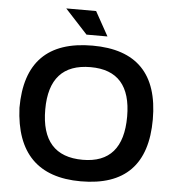

<svg xmlns="http://www.w3.org/2000/svg" viewBox="-59 -939 911 998"><g transform="rotate(5 396.5 -439.5)"><path d="M399.4 -107.4Q610.4 -107.4 610.4 -351.1Q610.4 -590.8 399.4 -590.8Q183.1 -590.8 183.1 -351.1Q183.1 -107.4 399.4 -107.4ZM48.8 -348.1Q48.8 -703.1 399.4 -703.1Q744.6 -703.1 744.6 -348.1Q744.6 4.9 399.4 4.9Q64.5 4.9 48.8 -348.1ZM472.2 -757.3H362.8L246.1 -883.8H401.9Z"/></g></svg>

Font: Voltera
Style: Bold
Weight: 700
Designer: Bernd Montag
Version: Version 1.301